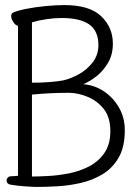

<svg xmlns="http://www.w3.org/2000/svg" viewBox="-20 -729 540 757"><path d="M51 -627Q41 -629 32.5 -642Q24 -655 24 -666Q24 -675 31 -679Q48 -687 83 -694Q118 -701 159 -705Q200 -709 234 -709Q333 -709 379 -665Q425 -621 425 -557Q425 -514 406 -481.5Q387 -449 360 -428Q333 -407 308 -397Q351 -394 388 -370Q425 -346 448.5 -306Q472 -266 472 -215Q472 -149 447.5 -107Q423 -65 383.5 -41.5Q344 -18 297.5 -7.5Q251 3 206 5.5Q161 8 127 8Q108 8 76 5.5Q44 3 21 -1Q6 -4 6 -17Q6 -24 11 -29Q16 -34 23 -34Q30 -34 40.5 -35Q51 -36 51 -36ZM117 -403Q143 -403 175.5 -405.5Q208 -408 229 -412Q260 -419 292 -437Q324 -455 346 -484Q368 -513 368 -551Q368 -607 332 -632.5Q296 -658 223 -658Q195 -658 164 -653.5Q133 -649 106 -641V-403ZM239 -363Q208 -363 171 -361Q134 -359 106 -356V-33Q130 -33 168.5 -35Q207 -37 249.5 -45Q292 -53 329.5 -72Q367 -91 391 -125Q415 -159 415 -212Q415 -267 389 -299.5Q363 -332 326 -347Q289 -362 256 -363Z"/></svg>

Font: Moon Stars Kai T HW Light
Style: Regular
Weight: 300
Designer: GuiWonder
Version: Version 1.101